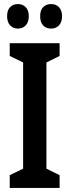

<svg xmlns="http://www.w3.org/2000/svg" viewBox="-20 -927 343 947"><path d="M274 0H28V-63L94 -95V-619L28 -651V-714H274V-651L209 -619V-95L274 -63ZM15 -847Q15 -877 30 -892Q45 -907 68 -907Q92 -907 107 -891.5Q122 -876 122 -847Q122 -818 107 -802Q92 -786 68 -786Q45 -786 30 -802Q15 -818 15 -847ZM178 -847Q178 -877 193 -892Q208 -907 232 -907Q256 -907 271 -891.5Q286 -876 286 -847Q286 -818 271 -802Q256 -786 232 -786Q207 -786 192.5 -802Q178 -818 178 -847Z"/></svg>

Font: Noto Sans Telugu ExtraCondensed SemiBold
Style: Regular
Weight: 600
Width: 2
Designer: Jelle Bosma - Monotype Design Team
Foundry: Monotype Imaging Inc.
Version: Version 2.005; ttfautohint (v1.8.4.7-5d5b)